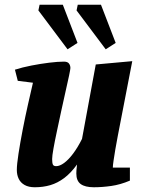

<svg xmlns="http://www.w3.org/2000/svg" viewBox="-20 -779 610 810"><path d="M127 11Q101 11 84 1.5Q67 -8 59 -24.5Q51 -41 51 -62Q51 -85 58 -130.5Q65 -176 75.5 -230.5Q86 -285 98 -338Q110 -391 119 -430L55 -438L43 -485Q74 -495 112.5 -502.5Q151 -510 187.5 -514.5Q224 -519 250 -519Q265 -519 271 -511Q277 -503 277 -492Q277 -487 271.5 -460.5Q266 -434 257 -395Q248 -356 238.5 -311.5Q229 -267 220 -225Q211 -183 205.5 -152Q200 -121 200 -108Q200 -92 203 -85Q206 -78 217 -78Q232 -78 250.5 -91.5Q269 -105 288.5 -131Q308 -157 326 -193L384 -507L538 -521L477 -206Q471 -176 466.5 -148.5Q462 -121 459 -101Q456 -81 456 -72H528V-17Q488 0 449.5 5.5Q411 11 376 11Q339 11 320.5 -2.5Q302 -16 302 -47Q302 -53 302.5 -61Q303 -69 304 -75.5Q305 -82 305 -85Q279 -49 251 -28Q223 -7 192.5 2Q162 11 127 11ZM426 -571 303 -735 308 -759H406L468 -598ZM265 -571 142 -735 147 -759H245L307 -598Z"/></svg>

Font: Manuale ExtraBold
Style: Italic
Weight: 800
Italic angle: -11°
Designer: Eduardo Tunni / Pablo Cosgaya
Foundry: Eduardo Tunni / Pablo Cosgaya
Version: Version 1.002